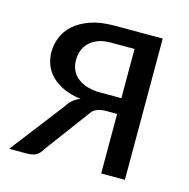

<svg xmlns="http://www.w3.org/2000/svg" viewBox="-82 -586 656 665"><g transform="rotate(15 246.5 -253.0)"><path d="M337 -270V-446.5H252Q223.5 -446.5 204 -438.2Q184.5 -430 172.8 -417.2Q161 -404.5 156 -388.8Q151 -373 151 -357.5Q151 -316.5 181 -293.2Q211 -270 263 -270ZM422 -506.5V0H337V-213.5H298Q284 -213.5 274.8 -211.2Q265.5 -209 258.8 -205Q252 -201 247 -194.8Q242 -188.5 236.5 -180.5L125.5 -31Q117 -15 104.8 -7.5Q92.5 0 69 0H7L154 -191Q172 -221 201.5 -231Q163 -236 136.5 -249Q110 -262 93.2 -279.8Q76.5 -297.5 69 -319Q61.5 -340.5 61.5 -362.5Q61.5 -388.5 71.8 -414.5Q82 -440.5 104.5 -460.8Q127 -481 162.8 -493.8Q198.5 -506.5 249.5 -506.5Z"/></g></svg>

Font: Lato
Style: Regular
Weight: 400
Designer: Lukasz Dziedzic with Adam Twardoch and Botio Nikoltchev
Foundry: tyPoland Lukasz Dziedzic
Version: Version 2.015; 2015-08-06; http://www.latofonts.com/